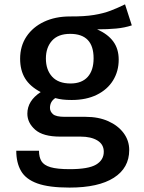

<svg xmlns="http://www.w3.org/2000/svg" viewBox="-20 -630 655 871"><path d="M547.2 -610.3 577.9 -514.9Q545.6 -504.1 506.9 -500.5Q468.2 -496.9 420.5 -496.9Q469.2 -475.4 493.8 -441.8Q518.5 -408.2 518.5 -359.5Q518.5 -306.7 492.8 -265.1Q467.2 -223.6 419.2 -200Q371.3 -176.4 305.1 -176.4Q281.5 -176.4 264.4 -178.5Q247.2 -180.5 230.8 -185.1Q206.7 -169.2 206.7 -140.5Q206.7 -124.1 220.3 -112.1Q233.8 -100 274.4 -100H368.7Q426.7 -100 471 -80.3Q515.4 -60.5 540.8 -26.4Q566.2 7.7 566.2 50.8Q566.2 131.8 496.4 176.4Q426.7 221 295.4 221Q202.1 221 149.5 202.1Q96.9 183.1 75.4 145.6Q53.8 108.2 53.8 53.8H156.9Q156.9 82.6 167.9 101Q179 119.5 209.2 128.5Q239.5 137.4 296.4 137.4Q381 137.4 415.9 116.7Q450.8 95.9 450.8 58.5Q450.8 25.1 422.1 7.4Q393.3 -10.3 345.1 -10.3H252.3Q175.4 -10.3 139.7 -41.5Q104.1 -72.8 104.1 -114.4Q104.1 -172.8 164.6 -212.3Q115.9 -237.9 93.6 -274.6Q71.3 -311.3 71.3 -363.6Q71.3 -421 100 -464.1Q128.7 -507.2 179.7 -531.3Q230.8 -555.4 297.4 -555.4Q362.6 -554.9 406.2 -562.1Q449.7 -569.2 482.3 -581.8Q514.9 -594.4 547.2 -610.3ZM298.5 -476.4Q243.6 -476.4 215.9 -445.4Q188.2 -414.4 188.2 -364.6Q188.2 -313.3 216.4 -282.3Q244.6 -251.3 300 -251.3Q350.8 -251.3 377.7 -281Q404.6 -310.8 404.6 -365.6Q404.6 -476.4 298.5 -476.4Z"/></svg>

Font: Fira Code Medium
Style: Regular
Weight: 500
Designer: Carrois Corporate, Edenspiekermann AG, Nikita Prokopov
Foundry: Carrois Corporate, Edenspiekermann AG, Nikita Prokopov
Version: Version 6.002